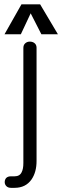

<svg xmlns="http://www.w3.org/2000/svg" viewBox="-20 -734 290 895"><path d="M88.9 -510.7V25.4Q88.9 53.7 81.1 68.4Q72.3 87.9 47.9 87.9H31.2Q16.6 87.9 8.8 95.7Q2 103.5 2 115.2Q2 125 8.8 132.8Q16.6 141.6 31.2 141.6H47.9Q99.6 141.6 127 102.5Q150.4 68.4 150.4 16.6V-511.7Q150.4 -525.4 140.6 -533.2Q131.8 -540 119.1 -540Q106.4 -540 97.7 -532.2Q88.9 -524.4 88.9 -510.7ZM77.1 -574.2 123 -671.9 172.9 -574.2H250L167 -713.9H80.1L1 -574.2Z"/></svg>

Font: Gulim
Style: Regular
Weight: 400
Version: Version 2.21